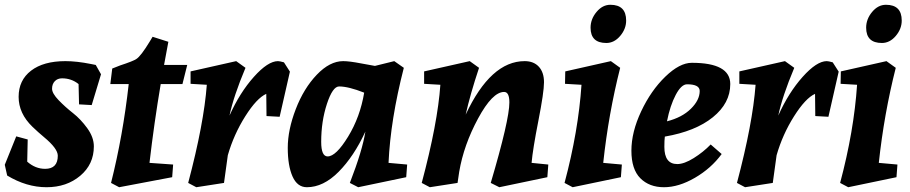

<svg xmlns="http://www.w3.org/2000/svg" viewBox="-23 -766 3811 804"><path d="M251 -510Q298 -510 358 -498L378 -494L400 -455L361 -326L308 -329L306 -414Q276 -438 237 -438Q218 -438 206.5 -426Q195 -414 195 -394.5Q195 -375 222.5 -346.5Q250 -318 282.5 -292.5Q315 -267 342.5 -229Q370 -191 370 -153Q370 -78 313 -30Q256 18 172 18Q88 18 7 -31L-3 -76L45 -195L93 -182L91 -89Q125 -59 166 -59Q219 -59 219 -114Q219 -144 161 -192Q137 -212 113 -235Q55 -291 55 -360.5Q55 -430 107 -470Q159 -510 251 -510Z M741 -414H650Q622 -248 603 -84L702 -77L698 -24L476 18L442 0Q492 -199 516 -414H439L447 -479Q456 -483 480 -492Q535 -510 548 -519Q567 -531 604 -592L616 -612L682 -591L664 -494H761Z M1141 -510Q1148 -510 1166 -505L1191 -466L1148 -277L1093 -280L1092 -373Q1052 -355 1004 -279Q956 -203 931 -116L915 0L799 18L765 0Q831 -249 843 -411L775 -415V-467L966 -510L1005 -482Q955 -363 938 -282Q981 -378 1040 -444Q1099 -510 1141 -510Z M1262 18Q1222 18 1202 -27Q1182 -72 1182 -147Q1182 -222 1215.5 -309Q1249 -396 1303.5 -453Q1358 -510 1414 -510Q1440 -510 1489 -500.5Q1538 -491 1547 -490L1628 -510L1668 -482Q1612 -264 1604 -84L1682 -77L1678 -24L1477 18L1442 0Q1495 -137 1507 -215Q1459 -111 1395 -46.5Q1331 18 1262 18ZM1349 -111Q1384 -111 1434.5 -193.5Q1485 -276 1502 -378Q1436 -404 1397 -404Q1370 -404 1346 -331Q1322 -258 1322 -172Q1322 -111 1349 -111Z M2174 -510Q2212 -510 2233.5 -486.5Q2255 -463 2255 -421.5Q2255 -380 2231.5 -260.5Q2208 -141 2203 -84L2273 -77L2269 -24L2068 18L2032 0Q2110 -264 2110 -337Q2110 -381 2088 -381Q2039 -381 1979 -270Q1919 -159 1900 -47Q1899 -41 1893 0L1777 18L1743 0Q1810 -251 1821 -411L1753 -415V-467L1944 -510L1983 -482Q1946 -371 1927 -286Q2032 -510 2174 -510Z M2535 -510 2574 -482Q2525 -289 2503 -84L2581 -77L2577 -24L2375 18L2341 0Q2399 -217 2412 -411L2343 -415L2344 -467ZM2533 -746Q2599 -746 2599 -680Q2599 -645 2574 -615.5Q2549 -586 2516 -586Q2450 -586 2450 -650Q2450 -686 2475 -716Q2500 -746 2533 -746Z M2874 -503Q3035 -503 3035 -414Q3035 -334 2962 -275Q2889 -216 2761 -194Q2759 -179 2759 -151Q2759 -79 2813 -79Q2842 -79 2882 -104Q2922 -129 2953 -161L2999 -121Q2955 -61 2887 -21.5Q2819 18 2757.5 18Q2696 18 2658.5 -19.5Q2621 -57 2621 -135Q2621 -213 2662 -300Q2703 -387 2763 -445Q2823 -503 2874 -503ZM2854 -413Q2830 -413 2806.5 -368.5Q2783 -324 2770 -258Q2833 -274 2870 -310.5Q2907 -347 2907 -385Q2907 -413 2854 -413Z M3439 -510Q3446 -510 3464 -505L3489 -466L3446 -277L3391 -280L3390 -373Q3350 -355 3302 -279Q3254 -203 3229 -116L3213 0L3097 18L3063 0Q3129 -249 3141 -411L3073 -415V-467L3264 -510L3303 -482Q3253 -363 3236 -282Q3279 -378 3338 -444Q3397 -510 3439 -510Z M3689 -510 3728 -482Q3679 -289 3657 -84L3735 -77L3731 -24L3529 18L3495 0Q3553 -217 3566 -411L3497 -415L3498 -467ZM3687 -746Q3753 -746 3753 -680Q3753 -645 3728 -615.5Q3703 -586 3670 -586Q3604 -586 3604 -650Q3604 -686 3629 -716Q3654 -746 3687 -746Z"/></svg>

Font: Andada
Style: Bold Italic
Weight: 700
Italic angle: -8.29999°
Designer: Carolina Giovagnoli
Foundry: Carolina Giovagnoli
Version: Version 1.003